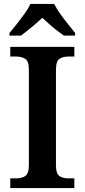

<svg xmlns="http://www.w3.org/2000/svg" viewBox="-20 -951 428 971"><path d="M32 0V-49H63Q89 -49 107.5 -60.5Q126 -72 126 -116V-598Q126 -642 107.5 -653.5Q89 -665 63 -665H32V-714H356V-665H325Q299 -665 281 -653.5Q263 -642 263 -598V-116Q263 -72 281 -60.5Q299 -49 325 -49H356V0ZM28 -784Q44 -803 64.5 -829Q85 -855 104.5 -882Q124 -909 134 -931H254Q265 -909 284 -882Q303 -855 324 -829Q345 -803 360 -784V-771H303Q287 -782 267 -797.5Q247 -813 228 -830Q209 -847 194 -861Q171 -839 140 -813.5Q109 -788 86 -771H28Z"/></svg>

Font: Noto Serif Vithkuqi SemiBold
Style: Regular
Weight: 600
Version: Version 1.005